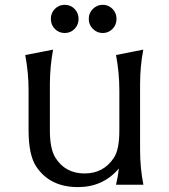

<svg xmlns="http://www.w3.org/2000/svg" viewBox="-20 -761 695 791"><path d="M362.8 -724.4Q379.9 -741.2 403.3 -741.2Q426.8 -741.2 443.4 -724.4Q460 -707.5 460 -683.1Q460 -658.7 443.4 -641.8Q426.8 -625 403.3 -625Q379.9 -625 362.8 -641.8Q345.7 -658.7 345.7 -683.1Q345.7 -707.5 362.8 -724.4ZM206.1 -724.4Q222.7 -741.2 246.6 -741.2Q270.5 -741.2 287.1 -724.4Q303.7 -707.5 303.7 -683.1Q303.7 -658.7 287.1 -641.8Q270.5 -625 246.6 -625Q222.7 -625 206.1 -641.8Q189.5 -658.7 189.5 -683.1Q189.5 -707.5 206.1 -724.4ZM570.8 0H458Q466.3 -34.7 469.7 -66.9Q404.8 9.8 301.3 9.8Q185.5 9.8 129.4 -74.7Q97.7 -122.1 97.7 -224.1V-389.2Q97.7 -461.9 84 -534.2L198.7 -556.6Q185.5 -484.9 185.5 -413.6V-223.6Q185.5 -147.9 208 -111.8Q248.5 -46.4 328.6 -46.4Q407.2 -46.4 449.7 -111.8Q471.7 -145.5 471.7 -223.6V-388.7Q471.7 -461.4 458 -534.2L570.3 -556.6Q557.1 -487.3 557.1 -413.6V-144Q557.1 -67.9 570.8 0Z"/></svg>

Font: Classica
Style: Book
Weight: 400
Designer: Wojciech Kalinowski "wmk69" (wmk69@o2.pl)
Foundry: Wojciech Kalinowski "wmk69" (wmk69@o2.pl)
Version: Version 2.1.1; 2021-05-14